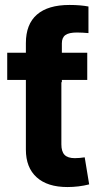

<svg xmlns="http://www.w3.org/2000/svg" viewBox="-20 -753 403 779"><path d="M85 -539.1H229V-167.5Q229 -138.2 241.9 -124.8Q254.9 -111.3 283.7 -111.3Q293 -111.3 304.2 -112.3Q315.4 -113.3 323.7 -114.7L341.8 -4.9Q320.8 0.5 298.3 3.2Q275.9 5.9 253.4 5.9Q172.4 5.9 128.7 -33.7Q85 -73.2 85 -146ZM334 -539.1V-428.7H9.3V-539.1ZM85 -419.4V-578.1Q85 -654.8 129.9 -693.8Q174.8 -732.9 262.2 -732.9Q285.2 -732.9 304.7 -731.2Q324.2 -729.5 338.9 -726.6V-618.7Q328.1 -619.6 315.9 -620.4Q303.7 -621.1 292 -621.1Q259.8 -621.1 245.4 -610.8Q231 -600.6 231 -577.1V-419.4Z"/></svg>

Font: Inter 18pt
Style: Bold
Weight: 700
Designer: Rasmus Andersson
Foundry: rsms
Version: Version 4.001;git-66647c0bb